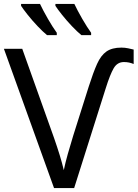

<svg xmlns="http://www.w3.org/2000/svg" viewBox="-20 -964 705 984"><path d="M615 -646Q581 -646 562.5 -614Q544 -582 522 -512L360 0H257L0 -714H94L257 -257Q274 -208 286 -169Q298 -130 307 -92Q315 -131 327.5 -175Q340 -219 355 -268L435 -521Q458 -593 477.5 -636.5Q497 -680 525.5 -700Q554 -720 602 -720Q620 -720 636.5 -716.5Q653 -713 665 -710V-636Q653 -641 641 -643.5Q629 -646 615 -646ZM361 -944Q377 -910 401.5 -867.5Q426 -825 447 -796V-784H397Q375 -802 348 -830.5Q321 -859 298 -888Q275 -917 264 -934V-944ZM185 -944Q201 -910 225.5 -867.5Q250 -825 271 -796V-784H221Q199 -802 172 -830.5Q145 -859 122 -888Q99 -917 88 -934V-944Z"/></svg>

Font: Noto IKEA Latin
Style: Regular
Weight: 400
Designer: Monotype Design Team
Foundry: Monotype Imaging Inc.
Version: Version 1.0